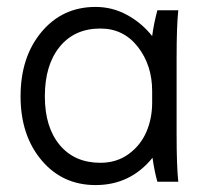

<svg xmlns="http://www.w3.org/2000/svg" viewBox="-20 -530 595 560"><path d="M40 -249Q40 -363.8 101.1 -436.8Q162.1 -509.8 258.8 -509.8Q307.6 -509.8 350.3 -486.6Q393.1 -463.4 423.8 -424.8Q428.7 -461.9 439 -500H500Q495.1 -455.1 495.1 -359.9V-140.1Q495.1 -44.9 500 0H439Q430.7 -28.8 424.8 -69.8Q360.4 9.8 258.8 9.8Q162.1 9.8 101.1 -62.7Q40 -135.3 40 -249ZM423.8 -231V-264.2Q423.8 -339.8 382.1 -393.3Q340.3 -446.8 272.9 -446.8Q197.3 -446.8 154.1 -393.6Q110.8 -340.3 110.8 -249Q110.8 -159.2 154.1 -107.2Q197.3 -55.2 272.9 -55.2Q319.8 -55.2 354.7 -80.3Q389.6 -105.5 406.7 -144.8Q423.8 -184.1 423.8 -231Z"/></svg>

Font: LT Superior
Style: Regular
Weight: 400
Designer: Daniel Lyons
Foundry: LyonsType
Version: Version 1.000